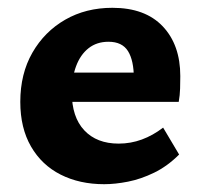

<svg xmlns="http://www.w3.org/2000/svg" viewBox="-20 -458 517 492"><path d="M247 14Q184 14 135.5 -10.5Q87 -35 59.5 -82.5Q32 -130 32 -197Q32 -269 63 -323Q94 -377 147 -407.5Q200 -438 268 -438Q352 -438 397 -390.5Q442 -343 442 -263Q442 -248 441.5 -231Q441 -214 438 -197H323V-257Q323 -303 308 -327Q293 -351 258 -351Q228 -351 207 -334.5Q186 -318 175 -288.5Q164 -259 164 -221Q164 -158 196 -124Q228 -90 284 -90Q315 -90 343.5 -100.5Q372 -111 398 -131L439 -62Q409 -32 375 -15.5Q341 1 308 7.5Q275 14 247 14ZM99 -197 115 -272H429V-197Z"/></svg>

Font: Ysabeau Office ExtraBold
Style: Regular
Weight: 800
Designer: Christian Thalmann (Catharsis Fonts)
Version: Version 2.001;gftools[0.9.30]; featfreeze: tnum,lnum,ss02